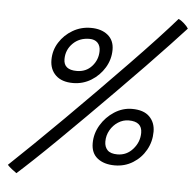

<svg xmlns="http://www.w3.org/2000/svg" viewBox="-52 -764 831 824"><g transform="rotate(5 364.0 -352.0)"><path d="M48.5 8Q41 3 28 -7.2Q15 -17.5 9 -24.5Q54 -67 112.2 -123.5Q170.5 -180 235.2 -244.5Q300 -309 365.8 -375.8Q431.5 -442.5 492.2 -505.2Q553 -568 602.5 -621.2Q652 -674.5 684.5 -712Q696 -707 709 -695.2Q722 -683.5 727.5 -674Q701 -645 658.2 -599.5Q615.5 -554 561.5 -498.2Q507.5 -442.5 448.2 -382.5Q389 -322.5 329.5 -263Q270 -203.5 216 -150.5Q162 -97.5 118.5 -56.5Q75 -15.5 48.5 8ZM256.5 -398.5Q208 -398.5 182 -423.5Q156 -448.5 156 -489.5Q156 -531 177.8 -565.2Q199.5 -599.5 235 -620.2Q270.5 -641 313 -641Q358.5 -641 386 -618.5Q413.5 -596 413.5 -555.5Q413.5 -514 392 -478.2Q370.5 -442.5 334.8 -420.5Q299 -398.5 256.5 -398.5ZM268 -451.5Q308.5 -451.5 333.5 -479.8Q358.5 -508 358.5 -545.5Q358.5 -568 346 -580.8Q333.5 -593.5 311 -593.5Q267.5 -593.5 239.5 -565.5Q211.5 -537.5 211.5 -497.5Q211.5 -451.5 268 -451.5ZM465.5 -62Q419.5 -62 391.5 -84Q363.5 -106 363.5 -148.5Q363.5 -190.5 385.5 -227.2Q407.5 -264 443.2 -287Q479 -310 519.5 -310Q569.5 -310 594.5 -285Q619.5 -260 619.5 -220.5Q619.5 -177.5 599.2 -141.5Q579 -105.5 544 -83.8Q509 -62 465.5 -62ZM473 -110Q513 -110 540 -140.8Q567 -171.5 567 -211Q567 -259.5 509.5 -259.5Q485 -259.5 463.8 -245.8Q442.5 -232 429.8 -209.5Q417 -187 417 -160.5Q417 -137.5 430.2 -123.8Q443.5 -110 473 -110Z"/></g></svg>

Font: Grandstander Light
Style: Italic
Weight: 300
Italic angle: -15°
Designer: Tyler Finck
Foundry: Etcetera Type Co
Version: Version 1.200; ttfautohint (v1.8.3)